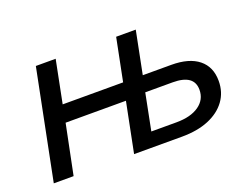

<svg xmlns="http://www.w3.org/2000/svg" viewBox="-88 -702 1124 874"><g transform="rotate(-20 474.5 -265.0)"><path d="M523 -241H185L136 0H40L146 -530H242L201 -324H540ZM727 -324Q813 -324 859 -287Q905 -250 905 -182Q905 -127 875 -86Q845 -45 790.5 -22.5Q736 0 661 0H429L535 -530H630L589 -324ZM660 -70Q729 -70 769 -98Q809 -126 809 -174Q809 -247 706 -247H573L538 -70Z"/></g></svg>

Font: MOST Montserrat Medium
Style: Italic
Weight: 500
Italic angle: -11.3°
Designer: Julieta Ulanovsky
Foundry: Julieta Ulanovsky
Version: Version 8.000;March 11, 2024;FontCreator 15.0.0.2926 64-bit